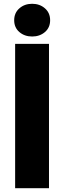

<svg xmlns="http://www.w3.org/2000/svg" viewBox="-20 -995 340 1015"><path d="M239 0H60V-763H239ZM55 -888Q55 -927 82.5 -951Q110 -975 150 -975Q190 -975 217.5 -951Q245 -927 245 -888Q245 -849 217.5 -825.5Q190 -802 150 -802Q110 -802 82.5 -825.5Q55 -849 55 -888Z"/></svg>

Font: Open Sauce Sans Black
Style: Regular
Weight: 900
Designer: Alfredo Marco Pradil
Foundry: Creative Sauce Fz LLC
Version: Version 1.477